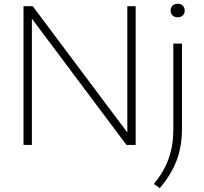

<svg xmlns="http://www.w3.org/2000/svg" viewBox="-20 -773 1086 1024"><path d="M105.5 0V-740H154.5L659 -66.5V-740H703.5V0H654.5L150 -673.5V0ZM832 230.5 800.5 208Q854.5 143 879.5 72.8Q904.5 2.5 904.5 -83.5V-540.5H950.5V-86Q950.5 7.5 922 82.8Q893.5 158 832 230.5ZM927.5 -681Q910.5 -681 900.2 -690.5Q890 -700 890 -716.5Q890 -733 900.2 -743Q910.5 -753 927.5 -753Q944.5 -753 954.8 -743Q965 -733 965 -716.5Q965 -700 954.8 -690.5Q944.5 -681 927.5 -681Z"/></svg>

Font: Encode Sans Expanded Expanded ExtraLight
Style: Regular
Weight: 200
Width: 7
Designer: Multiple Designers
Foundry: Impallari Type
Version: Version 3.000; ttfautohint (v1.8.3) -l 8 -r 50 -G 200 -x 14 